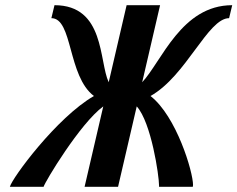

<svg xmlns="http://www.w3.org/2000/svg" viewBox="-20 -720 915 740"><path d="M528 -403 597 -700H468L399 -403C361 -483 385 -700 190 -700L178 -650C261 -650 240 -427 342 -350C198 -267 26 -33 18 0H148C152 -17 288 -244 378 -310L306 0H435L507 -310C563 -248 593 -43 593 -5V0H723C723 -2 724 -4 724 -7C724 -58 660 -272 560 -350C698 -427 781 -650 863 -650L875 -700C679 -700 603 -483 528 -403Z"/></svg>

Font: Pfennig
Style: BoldItalic
Weight: 700
Italic angle: -13°
Version: Version 20100423